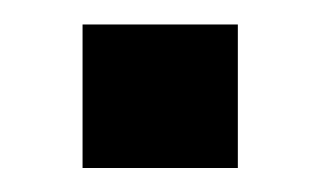

<svg xmlns="http://www.w3.org/2000/svg" viewBox="-20 -140 267 160"><path d="M178.2 -119.6V0H48.8V-119.6Z"/></svg>

Font: Voltera
Style: Bold
Weight: 700
Designer: Bernd Montag
Version: Version 1.301